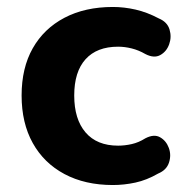

<svg xmlns="http://www.w3.org/2000/svg" viewBox="-20 -521 533 551"><path d="M304 10Q224 10 165 -21.5Q106 -53 74 -110.5Q42 -168 42 -247Q42 -326 74 -382.5Q106 -439 165 -470Q224 -501 304 -501Q336 -501 369 -493.5Q402 -486 436 -468Q460 -458 466.5 -436.5Q473 -415 465.5 -394Q458 -373 440 -363Q422 -353 397 -366Q378 -377 358 -382Q338 -387 319 -387Q258 -387 225.5 -351Q193 -315 193 -247Q193 -179 225.5 -141Q258 -103 319 -103Q338 -103 358 -107.5Q378 -112 397 -124Q422 -137 439.5 -127Q457 -117 464.5 -96.5Q472 -76 465 -54.5Q458 -33 434 -23Q401 -4 368.5 3Q336 10 304 10Z"/></svg>

Font: Chiron GoRound TC
Style: Bold
Weight: 700
Designer: Ryoko NISHIZUKA 西塚涼子 (kana, bopomofo & ideographs); Paul D. Hunt (Latin, Greek & Cyrillic); Sandoll Communications 산돌커뮤니
Foundry: Adobe
Version: Version 1.000;hotconv 1.1.1;makeotfexe 2.6.0